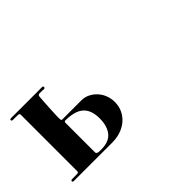

<svg xmlns="http://www.w3.org/2000/svg" viewBox="-68 -838 1136 1136"><g transform="rotate(-45 500.0 -270.0)"><path d="M44 -531Q45 -531 47.5 -532Q50 -533 51 -533H312Q320 -533 320 -525Q320 -517 313 -516.5Q306 -516 296 -517Q286 -518 276.5 -517.5Q267 -517 262 -510Q261 -509 260.5 -497.5Q260 -486 258.5 -468.5Q257 -451 256 -430.5Q255 -410 254 -391Q253 -372 252.5 -358Q252 -344 252 -340Q252 -335 252.5 -324Q253 -313 260 -313H420Q449 -313 473.5 -300.5Q498 -288 516 -268Q534 -248 544 -221.5Q554 -195 554 -167Q554 -129 539 -99Q524 -69 499 -48.5Q474 -28 441.5 -17.5Q409 -7 373 -7H51Q50 -7 47.5 -8Q45 -9 44 -9Q42 -11 42 -14Q42 -22 52 -22.5Q62 -23 74.5 -22.5Q87 -22 97 -23Q107 -24 107 -33V-507Q107 -516 97 -517Q87 -518 74.5 -517.5Q62 -517 52 -517.5Q42 -518 42 -526Q42 -529 44 -531ZM260 -38Q260 -32 264.5 -29Q269 -26 275 -25Q281 -24 287.5 -24Q294 -24 298 -24Q364 -24 393 -61Q422 -98 422 -161Q422 -199 411.5 -225Q401 -251 381.5 -266.5Q362 -282 333.5 -289Q305 -296 270 -296Q260 -296 260 -286Z"/></g></svg>

Font: SoukouMincho
Style: Regular
Weight: 400
Designer: Dr. Ken Lunde (project architect, glyph set definition & overall production); Masataka HATTORI  (production & ideograph 
Foundry: Adobe Systems Incorporated
Version: Version 1.00